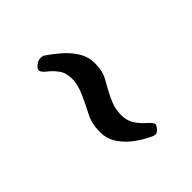

<svg xmlns="http://www.w3.org/2000/svg" viewBox="20 -608 664 664"><g transform="rotate(45 351.5 -276.0)"><path d="M587.9 -314.5Q575.7 -287.5 556.1 -260.5Q536.5 -233.5 509.9 -215.6Q483.4 -197.8 450.1 -197.8Q408.7 -197.8 378.7 -213.6Q348.6 -229.5 314.6 -244.8Q295.9 -252.9 280.4 -256.6Q264.9 -260.3 251.6 -260.3Q221.7 -260.3 203.4 -246.6Q185.1 -232.9 173.6 -218Q162.1 -203.1 152.3 -199.2Q143.1 -197.3 133.1 -209.3Q123 -221.2 123 -233.2Q123 -243.7 125.9 -247.9Q141.6 -271.5 162.7 -296Q183.7 -320.5 210.3 -337.2Q236.8 -354 269.1 -354Q309.1 -354 335 -338.4Q360.8 -322.8 393.6 -307.1Q412.1 -298.3 427.9 -294.7Q443.8 -291 457.7 -291Q488.8 -291 508.8 -304.9Q528.9 -318.8 541.8 -334Q554.7 -349.1 564.4 -352.9Q569.8 -354 580.6 -345.3Q591.3 -336.7 591.3 -330.1Q591.3 -323.7 590.6 -321Q589.8 -318.4 587.9 -314.5Z"/></g></svg>

Font: Gelasio
Style: Italic
Weight: 400
Italic angle: -8.5°
Designer: Eben Sorkin
Foundry: Eben Sorkin
Version: Version 1.008